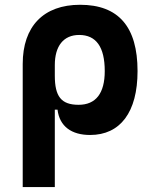

<svg xmlns="http://www.w3.org/2000/svg" viewBox="-20 -547 626 792"><path d="M351.6 9.8C476.1 9.8 547.4 -84 547.4 -253.9C547.4 -436.5 468.8 -527.3 310.5 -527.3C159.7 -527.3 73.7 -438.5 73.7 -283.2V224.6H206.1V-94.7H217.3C225.6 -25.4 275.4 9.8 351.6 9.8ZM206.1 -234.9V-278.8C206.1 -357.4 242.2 -402.8 306.6 -402.8C376.5 -402.8 412.1 -353.5 412.1 -253.9C412.1 -161.6 375 -114.7 304.2 -114.7C231.9 -114.7 206.1 -149.9 206.1 -234.9Z"/></svg>

Font: CaskaydiaCove Nerd Font
Style: Bold
Weight: 700
Designer: Aaron Bell
Foundry: Saja Typeworks
Version: Version 2111.1;Nerd Fonts 2.3.0